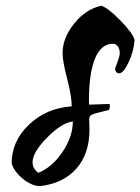

<svg xmlns="http://www.w3.org/2000/svg" viewBox="-20 -535 482 659"><path d="M441.9 -397.9Q439.5 -359.9 421.6 -321.5Q403.8 -283.2 388.2 -283.2Q376.5 -284.7 375 -297.9Q375 -300.8 383.1 -321.8Q391.1 -342.8 391.1 -352.1Q391.1 -366.2 384.5 -375.5Q377.9 -384.8 367.2 -384.8Q327.1 -384.8 306.2 -334.2Q285.2 -283.7 285.2 -188Q285.2 -177.7 286.1 -175.8L356 -178.2Q356.9 -176.3 356.9 -169.9Q356.9 -161.1 353 -157.2Q306.2 -146.5 296.1 -141.8Q286.1 -137.2 286.1 -126Q286.1 -122.1 286.6 -110.4Q287.1 -98.6 287.1 -89.8Q287.1 -6.8 241.5 44.4Q195.8 95.7 115.2 104Q86.9 102.1 57.6 77.9Q28.3 53.7 20 25.9Q20 -50.8 79.6 -107.4Q139.2 -164.1 226.1 -169.9Q226.1 -205.1 210.4 -265.1Q194.8 -325.2 194.8 -352.1Q194.8 -405.3 234.9 -454.6Q274.9 -503.9 327.1 -515.1Q349.6 -509.3 392.8 -465.1Q436 -420.9 441.9 -397.9ZM111.8 58.1Q159.7 38.6 194.8 -13.9Q230 -66.4 230 -118.2Q190.9 -112.8 141.4 -62.5Q91.8 -12.2 91.8 22Q91.8 44.9 111.8 58.1Z"/></svg>

Font: Kaushan Script
Style: Regular
Weight: 400
Designer: Pablo Impallari
Foundry: Pablo Impallari
Version: Version 1.002